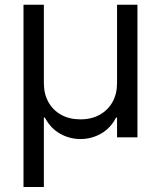

<svg xmlns="http://www.w3.org/2000/svg" viewBox="-20 -565 662 790"><path d="M76.7 204.5V-545.5H160.5V-223Q160.5 -178.6 179.2 -145.1Q197.8 -111.5 231.7 -92.7Q265.6 -73.9 311.1 -73.9Q356.5 -73.9 390.4 -92.9Q424.4 -111.9 443 -145.4Q461.6 -179 461.6 -223V-545.5H545.5V0H461.6V-81H457.4Q435.4 -38 396 -15.4Q356.5 7.1 311.1 7.1Q265.6 7.1 226.4 -15.4Q187.1 -38 164.8 -81H160.5V204.5Z"/></svg>

Font: InterMG
Style: Regular
Weight: 400
Designer: Rasmus Andersson
Foundry: rsms
Version: Version 3.019;December 26, 2023;FontCreator 15.0.0.2955 64-b